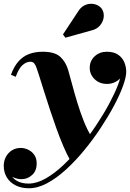

<svg xmlns="http://www.w3.org/2000/svg" viewBox="-38 -746 694 1026"><path d="M116.5 260Q76 260 45.8 244.8Q15.5 229.5 -1.2 202.5Q-18 175.5 -18 140Q-18 113.5 -6.2 91.8Q5.5 70 26 57.2Q46.5 44.5 73 44.5Q92.5 44.5 112.2 53.8Q132 63 145 81.2Q158 99.5 158 127.5Q158 167 133.5 189.2Q109 211.5 77 211.5Q56 211.5 34.2 202.2Q12.5 193 -2.2 176.8Q-17 160.5 -17 140H9Q9 168.5 21.5 190Q34 211.5 57.5 223.2Q81 235 115 235Q157.5 235 204.8 208.5Q252 182 299.8 137Q347.5 92 392.8 36.2Q438 -19.5 477.2 -78.5Q516.5 -137.5 546 -192.8Q575.5 -248 592.2 -291.5Q609 -335 609 -359Q609 -382 599.5 -401Q590 -420 573 -431.2Q556 -442.5 533 -442.5V-468.5Q559.5 -468.5 581 -456.5Q602.5 -444.5 614.8 -425Q627 -405.5 627 -382.5Q627 -359 614 -339.5Q601 -320 580 -308.8Q559 -297.5 534.5 -297.5Q493.5 -297.5 467.5 -323Q441.5 -348.5 441.5 -383.5Q441.5 -420.5 467.8 -445Q494 -469.5 533 -469.5Q570 -469.5 593 -453.8Q616 -438 626.2 -413.5Q636.5 -389 636.5 -362.5Q636.5 -334.5 619.5 -287.2Q602.5 -240 571.8 -182.2Q541 -124.5 500.5 -63Q460 -1.5 412.8 56Q365.5 113.5 315 159.8Q264.5 206 214 233Q163.5 260 116.5 260ZM338 112Q320 80.5 301 36.2Q282 -8 264 -58.2Q246 -108.5 229.2 -159.2Q212.5 -210 198 -256Q183.5 -302 172.5 -337.2Q161.5 -372.5 154.5 -390.5Q151.5 -398.5 144.8 -407.2Q138 -416 124 -416Q103 -416 82.8 -398.5Q62.5 -381 46 -335.5L20.5 -346.5Q37 -391.5 61.2 -418.5Q85.5 -445.5 117.8 -457.5Q150 -469.5 190 -469.5Q254.5 -469.5 284 -442.5Q313.5 -415.5 326.5 -371Q336.5 -337 348.5 -291.2Q360.5 -245.5 375.8 -195.8Q391 -146 409.5 -99.2Q428 -52.5 450.5 -16.5Q441 -3 427 13.2Q413 29.5 397.2 46.8Q381.5 64 366 80.8Q350.5 97.5 338 112ZM311.5 -544.5 298.5 -562 379 -684Q392.5 -706 410.5 -715.8Q428.5 -725.5 447.2 -725.8Q466 -726 481.8 -718.5Q497.5 -711 506 -699Q519 -679.5 516.2 -654.8Q513.5 -630 496 -609.5Q478.5 -589 447.5 -582.5Z"/></svg>

Font: Bodoni Moda 9pt ExtraBold
Style: Italic
Weight: 800
Italic angle: -13°
Designer: Owen Earl
Foundry: indestructible type
Version: Version 2.004